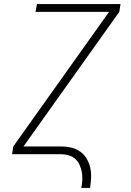

<svg xmlns="http://www.w3.org/2000/svg" viewBox="-20 -755 640 940"><path d="M378 165Q382 145 383 125.5Q384 106 380.5 87.5Q377 69 369.5 52Q362 35 348.5 23Q335 11 316.5 5.5Q298 0 279 0H39L45 -38L514 -697H154L161 -735H570L564 -697L95 -38H279Q304 -38 328 -32.5Q352 -27 371.5 -13.5Q391 0 403.5 20.5Q416 41 421.5 65Q427 89 426 114Q425 139 421 165Z"/></svg>

Font: Iosevka SS04 XLt Ex Obl
Style: Regular
Weight: 200
Width: 7
Italic angle: -9°
Monospace: yes
Designer: Belleve Invis
Foundry: Belleve Invis
Version: Version 19.0.0; ttfautohint (v1.8.4)